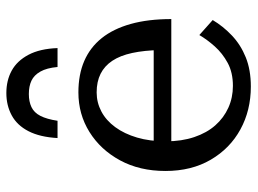

<svg xmlns="http://www.w3.org/2000/svg" viewBox="-120 -660 790 589"><g transform="rotate(-90 274.5 -365.0)"><path d="M284 -740Q246 -740 215.5 -723.5Q185 -707 167 -672Q149 -637 146 -583H199Q204 -616 214 -635.5Q224 -655 241 -663Q258 -671 281 -671Q305 -671 322 -663Q339 -655 350 -635.5Q361 -616 364 -583H422Q420 -637 401.5 -672Q383 -707 353 -723.5Q323 -740 284 -740ZM136 -250Q136 -202 149 -163.5Q162 -125 185 -99Q208 -73 239 -59Q270 -45 306 -45Q347 -45 376.5 -61Q406 -77 427 -100.5Q448 -124 462 -148L508 -107Q489 -75 460.5 -48Q432 -21 393.5 -5.5Q355 10 304 10Q231 10 172.5 -22Q114 -54 79.5 -113Q45 -172 45 -252Q45 -331 77.5 -391Q110 -451 164.5 -485Q219 -519 286 -519Q341 -519 382.5 -501Q424 -483 452.5 -447.5Q481 -412 496 -358.5Q511 -305 511 -234H118V-288H444L416 -267Q415 -317 407 -354Q399 -391 383 -415Q367 -439 343 -451Q319 -463 286 -463Q255 -463 227.5 -448.5Q200 -434 179.5 -406Q159 -378 147.5 -339Q136 -300 136 -250Z"/></g></svg>

Font: Roboto Serif 28pt
Style: Regular
Weight: 400
Designer: Greg Gazdowicz
Foundry: Commercial Type
Version: Version 1.008